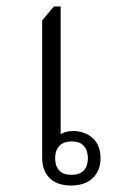

<svg xmlns="http://www.w3.org/2000/svg" viewBox="-20 -570 376 592"><path d="M199 2Q157 2 133.5 -20.5Q110 -43 110 -84V-507L146 -550H167V-156Q172 -160 182 -163Q192 -166 205 -166Q242 -166 266 -144Q290 -122 290 -82Q290 -44 266 -21Q242 2 199 2ZM200 -31Q226 -31 238.5 -44.5Q251 -58 251 -82Q251 -106 238.5 -120Q226 -134 201 -134Q176 -134 163 -120Q150 -106 150 -82Q150 -58 162.5 -44.5Q175 -31 200 -31Z"/></svg>

Font: Noto Serif Thai Light
Style: Regular
Weight: 300
Version: Version 2.001